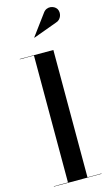

<svg xmlns="http://www.w3.org/2000/svg" viewBox="-147 -1040 626 1090"><g transform="rotate(-15 166.0 -494.5)"><path d="M278 -896C310.5 -904.5 322 -944 307 -968.5C293 -990.5 250 -1002 226.5 -967L137.5 -846.5L138.5 -845ZM26.5 -2V0H306.5V-2H224V-750H26.5V-748H109.5V-2Z"/></g></svg>

Font: Bodoni* 96pt Medium
Style: Regular
Weight: 500
Version: Version 2.3